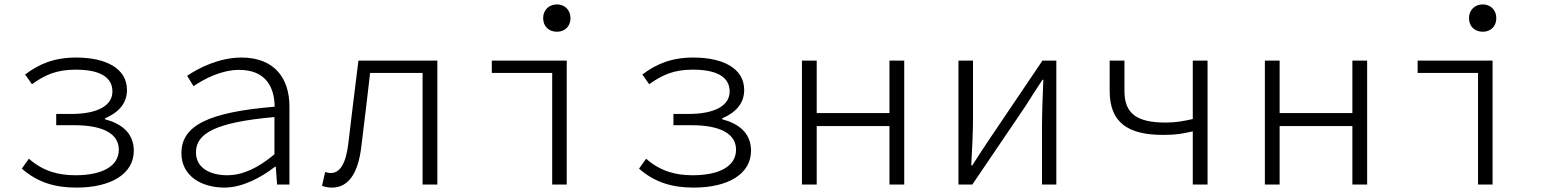

<svg xmlns="http://www.w3.org/2000/svg" viewBox="-20 -837 7040 871"><path d="M79 -72C154 -6 236 14 327 14C485 14 587 -49 587 -153C587 -235 529 -277 456 -296V-300C519 -327 556 -369 556 -429C556 -527 460 -576 325 -576C225 -576 156 -546 94 -499L125 -455C184 -497 236 -521 323 -521C428 -521 490 -490 490 -422C490 -360 427 -320 302 -320H235V-269H317C446 -269 519 -231 519 -158C519 -83 444 -42 322 -42C247 -42 177 -59 111 -117Z M803 -142C803 -38 895 14 998 14C1079 14 1164 -31 1228 -81H1231L1237 0H1293V-354C1293 -481 1226 -576 1075 -576C975 -576 879 -528 829 -493L858 -446C906 -479 984 -520 1065 -520C1187 -520 1225 -440 1226 -353C926 -328 803 -268 803 -142ZM1225 -137C1151 -75 1081 -42 1011 -42C939 -42 869 -71 869 -146C869 -231 955 -282 1225 -306Z M1441 6C1455 11 1467 14 1486 14C1558 14 1604 -46 1619 -171C1633 -283 1646 -394 1659 -506H1897V0H1964V-562H1606C1590 -436 1575 -311 1560 -185C1549 -94 1522 -52 1480 -52C1470 -52 1462 -55 1455 -57Z M2444 -755C2444 -716 2471 -693 2507 -693C2541 -693 2568 -716 2568 -755C2568 -792 2541 -817 2507 -817C2471 -817 2444 -792 2444 -755ZM2485 -506V0H2551V-562H2211V-506Z M2879 -72C2954 -6 3036 14 3127 14C3285 14 3387 -49 3387 -153C3387 -235 3329 -277 3256 -296V-300C3319 -327 3356 -369 3356 -429C3356 -527 3260 -576 3125 -576C3025 -576 2956 -546 2894 -499L2925 -455C2984 -497 3036 -521 3123 -521C3228 -521 3290 -490 3290 -422C3290 -360 3227 -320 3102 -320H3035V-269H3117C3246 -269 3319 -231 3319 -158C3319 -83 3244 -42 3122 -42C3047 -42 2977 -59 2911 -117Z M3618 -562V0H3685V-265H4015V0H4082V-562H4015V-324H3685V-562Z M4328 -562V0H4391L4631 -354C4652 -388 4686 -440 4709 -475H4713C4710 -401 4707 -325 4707 -264V0H4772V-562H4709L4470 -208C4447 -174 4413 -122 4391 -87H4386C4390 -161 4394 -237 4394 -298V-562Z M5391 -241V0H5458V-562H5391V-297C5346 -287 5313 -281 5268 -281C5138 -281 5081 -321 5081 -424V-562H5014V-424C5014 -281 5097 -225 5256 -225C5317 -225 5339 -230 5391 -241Z M5718 -562V0H5785V-265H6115V0H6182V-562H6115V-324H5785V-562Z M6644 -755C6644 -716 6671 -693 6707 -693C6741 -693 6768 -716 6768 -755C6768 -792 6741 -817 6707 -817C6671 -817 6644 -792 6644 -755ZM6685 -506V0H6751V-562H6411V-506Z"/></svg>

Font: Kawkab Mono Light
Style: Regular
Weight: 300
Monospace: yes
Designer: Abdullah Arif
Foundry: Abdullah Arif
Version: Version 1.000;PS 000.500;hotconv 1.0.88;makeotf.lib2.5.64775